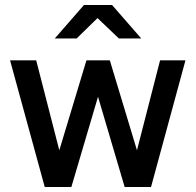

<svg xmlns="http://www.w3.org/2000/svg" viewBox="-20 -744 778 764"><path d="M20 0ZM264 0H158L20 -504H124L216 -146L324 -504H417L525 -146L617 -504H718L581 0H476L370 -359ZM453 -591 368 -672 285 -591H198L314 -724H426L542 -591Z"/></svg>

Font: Rosa Sans Medium
Style: Regular
Weight: 500
Designer: Pentagram / MCKL
Foundry: Pentagram / MCKL
Version: Version 1.005;September 16, 2019;FontCreator 11.5.0.2425 64-